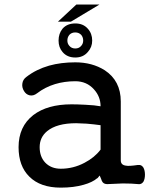

<svg xmlns="http://www.w3.org/2000/svg" viewBox="-20 -816 707 853"><path d="M412.1 -23.4 422.9 -36.1 428.7 -22.5Q432.6 -9.8 436.5 -5.9Q443.4 2 457 2Q496.1 0 525.4 -1Q566.4 -1 594.7 2Q608.4 3.9 617.2 -8.8Q624 -21.5 624 -40Q624 -58.6 617.2 -71.3Q608.4 -85 594.7 -83H591.8Q552.7 -77.1 539.1 -80.1Q516.6 -83 516.6 -103.5V-365.2Q516.6 -457 445.3 -503.9Q389.6 -539.1 314.5 -539.1Q251 -539.1 198.2 -524.4Q140.6 -507.8 97.7 -474.6Q81.1 -462.9 79.1 -443.4Q77.1 -426.8 86.9 -411.1Q95.7 -396.5 111.3 -392.6Q127.9 -388.7 144.5 -401.4Q179.7 -428.7 224.6 -442.4Q266.6 -455.1 314.5 -455.1Q365.2 -455.1 397.5 -418.9Q426.8 -386.7 426.8 -343.8Q402.3 -348.6 359.4 -350.6Q322.3 -352.5 297.9 -352.5Q190.4 -352.5 127.9 -304.7Q62.5 -253.9 62.5 -162.1Q62.5 -78.1 110.4 -31.2Q159.2 17.6 250 17.6Q307.6 17.6 351.6 4.9Q390.6 -5.9 412.1 -24.4ZM426.8 -151.4Q400.4 -116.2 355.5 -92.8Q305.7 -66.4 250 -66.4Q207 -66.4 180.7 -93.8Q156.2 -120.1 156.2 -162.1Q156.2 -206.1 189.5 -233.4Q232.4 -268.6 318.4 -268.6Q333 -268.6 365.2 -266.6Q398.4 -263.7 426.8 -259.8ZM314.5 -671.9Q330.1 -671.9 340.8 -661.1Q349.6 -650.4 349.6 -635.7Q349.6 -622.1 340.8 -612.3Q331.1 -600.6 314.5 -600.6Q297.9 -600.6 288.1 -612.3Q279.3 -622.1 279.3 -635.7Q279.3 -650.4 288.1 -661.1Q297.9 -671.9 314.5 -671.9ZM314.5 -711.9Q278.3 -711.9 257.8 -688.5Q240.2 -667 240.2 -635.7Q240.2 -605.5 257.8 -585Q278.3 -560.5 314.5 -560.5Q349.6 -560.5 370.1 -585Q389.6 -606.4 389.6 -635.7Q389.6 -667 370.1 -688.5Q349.6 -711.9 314.5 -711.9ZM421.9 -795.9H319.3L237.3 -719.7H294.9Z"/></svg>

Font: Gungsuh
Style: Regular
Weight: 400
Version: Version 2.21